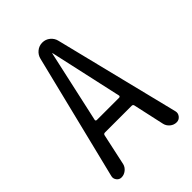

<svg xmlns="http://www.w3.org/2000/svg" viewBox="-213 -828 926 926"><g transform="rotate(-45 250.0 -365.0)"><path d="M246.1 -659.2 164.1 -288.1Q163.1 -285.2 165.5 -282.7Q168 -280.3 170.9 -280.3H323.2Q326.2 -280.3 328.6 -282.7Q331.1 -285.2 330.1 -288.1L248 -659.2Q248 -660.2 247.1 -660.2Q246.1 -660.2 246.1 -659.2ZM59.6 0Q43.9 0 34.7 -12.7Q25.4 -25.4 29.3 -40L187.5 -680.7Q192.4 -702.1 209.5 -716.3Q226.6 -730.5 249 -730.5Q271.5 -730.5 288.6 -716.3Q305.7 -702.1 310.5 -680.7L468.8 -42Q472.7 -26.4 462.4 -13.2Q452.1 0 435.5 0Q417 0 402.3 -12.2Q387.7 -24.4 383.8 -42L348.6 -202.1Q346.7 -210 337.9 -210H156.2Q147.5 -210 145.5 -202.1L110.4 -40Q106.4 -23.4 91.8 -11.7Q77.1 0 59.6 0Z"/></g></svg>

Font: Rounded Mgen+ 2m regular
Style: Regular
Weight: 400
Designer: [Source Han Sans]
Ryoko NISHIZUKA  (kana & ideographs); Paul D. Hunt (Latin, Greek & Cyrillic); Wenlong ZHANG  (bopomofo
Version: Version 1.059.20150602